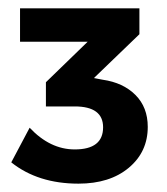

<svg xmlns="http://www.w3.org/2000/svg" viewBox="-20 -719 401 460"><path d="M7 -330 51 -413Q100 -361 159 -361Q227 -361 227 -414Q227 -464 159 -464H90V-522L190 -619H28V-699H314V-637L205 -532L226 -528Q275 -521 304.5 -491.5Q334 -462 334 -415Q334 -355 288.5 -317Q243 -279 168 -279Q71 -279 7 -330Z"/></svg>

Font: Trueno
Style: SBd
Weight: 600
Designer: Julieta Ulanovsky
Foundry: Julieta Ulanovsky
Version: Version 3.001b